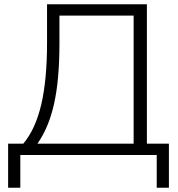

<svg xmlns="http://www.w3.org/2000/svg" viewBox="-20 -725 833 898"><path d="M18 153V-53H89Q146 -121 173 -236.5Q200 -352 200 -524V-705H667V-53H770V153H713V0H75V153ZM155 -53H605V-652H258V-521Q258 -352 233 -240Q208 -128 155 -53Z"/></svg>

Font: Mulish Light
Style: Regular
Weight: 300
Designer: Vernon Adams
Foundry: Vernon Adams
Version: Version 3.603; ttfautohint (v1.8.3)